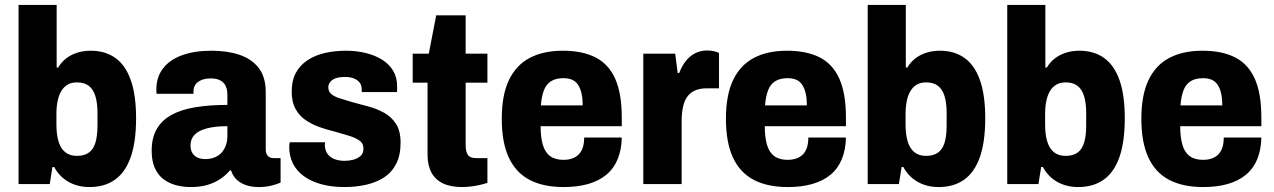

<svg xmlns="http://www.w3.org/2000/svg" viewBox="-20 -744 5151 776"><path d="M342 12Q294 12 257 -9Q220 -30 199 -69H192L181 0H55V-724H209V-471H215Q228 -493 247.5 -508Q267 -523 292 -531Q317 -539 347 -539Q405 -539 446 -510Q487 -481 508.5 -420.5Q530 -360 530 -266Q530 -171 508.5 -109.5Q487 -48 445 -18Q403 12 342 12ZM291 -114Q321 -114 339.5 -127.5Q358 -141 366 -168.5Q374 -196 374 -237V-287Q374 -328 365.5 -355.5Q357 -383 339 -397Q321 -411 291 -411Q269 -411 253.5 -402Q238 -393 228 -376.5Q218 -360 213 -336.5Q208 -313 208 -283V-240Q208 -201 216.5 -172.5Q225 -144 243.5 -129Q262 -114 291 -114Z M751 12Q720 12 691.5 4.5Q663 -3 640.5 -20Q618 -37 605.5 -65.5Q593 -94 593 -135Q593 -187 613.5 -222.5Q634 -258 673 -279.5Q712 -301 769 -310.5Q826 -320 899 -320V-362Q899 -382 892 -396.5Q885 -411 870.5 -419Q856 -427 832 -427Q809 -427 793 -420Q777 -413 769.5 -401.5Q762 -390 762 -374V-365H613Q612 -370 612 -374Q612 -378 612 -383Q612 -432 638.5 -467Q665 -502 715 -520.5Q765 -539 835 -539Q899 -539 948 -522.5Q997 -506 1025.5 -469.5Q1054 -433 1054 -371V-140Q1054 -124 1062 -114.5Q1070 -105 1085 -105H1114V-6Q1101 0 1078 6Q1055 12 1026 12Q995 12 972 3.5Q949 -5 934.5 -20Q920 -35 914 -55H909Q893 -36 871 -21Q849 -6 819.5 3Q790 12 751 12ZM810 -101Q830 -101 846.5 -107.5Q863 -114 874.5 -126Q886 -138 892.5 -155.5Q899 -173 899 -193V-234Q849 -234 815.5 -225Q782 -216 766 -199Q750 -182 750 -156Q750 -138 757.5 -125.5Q765 -113 778.5 -107Q792 -101 810 -101Z M1372 12Q1321 12 1280 1Q1239 -10 1209.5 -31Q1180 -52 1164.5 -82Q1149 -112 1149 -150Q1149 -154 1149.5 -159.5Q1150 -165 1151 -169H1294Q1293 -165 1293 -161.5Q1293 -158 1293 -155Q1294 -135 1304.5 -121Q1315 -107 1333 -100.5Q1351 -94 1373 -94Q1391 -94 1408 -98.5Q1425 -103 1437 -113.5Q1449 -124 1449 -143Q1449 -165 1432 -176.5Q1415 -188 1388 -196Q1361 -204 1330 -213Q1300 -220 1269.5 -231Q1239 -242 1214 -259.5Q1189 -277 1174 -304.5Q1159 -332 1159 -374Q1159 -419 1176 -450Q1193 -481 1223.5 -501Q1254 -521 1293.5 -530Q1333 -539 1378 -539Q1420 -539 1457.5 -530Q1495 -521 1524 -503Q1553 -485 1569 -458Q1585 -431 1585 -395Q1585 -389 1585 -382Q1585 -375 1584 -372H1442V-383Q1442 -400 1433 -411Q1424 -422 1409 -427.5Q1394 -433 1374 -433Q1361 -433 1349 -431Q1337 -429 1327.5 -423.5Q1318 -418 1312.5 -410Q1307 -402 1307 -391Q1307 -374 1319.5 -363.5Q1332 -353 1354 -346.5Q1376 -340 1401 -332Q1433 -323 1467.5 -314Q1502 -305 1532 -288.5Q1562 -272 1580.5 -243.5Q1599 -215 1599 -167Q1599 -117 1581.5 -82.5Q1564 -48 1533 -27.5Q1502 -7 1460.5 2.5Q1419 12 1372 12Z M1847 12Q1801 12 1770 -3Q1739 -18 1723.5 -47Q1708 -76 1708 -118V-410H1648V-527H1713L1743 -682H1862V-527H1950V-410H1862V-157Q1862 -131 1871 -118Q1880 -105 1904 -105H1950V-5Q1935 0 1917 4Q1899 8 1880.5 10Q1862 12 1847 12Z M2258 12Q2176 12 2120.5 -17Q2065 -46 2036.5 -107Q2008 -168 2008 -264Q2008 -360 2037 -420.5Q2066 -481 2121 -510Q2176 -539 2255 -539Q2334 -539 2387 -512Q2440 -485 2466.5 -425.5Q2493 -366 2493 -269V-234H2165Q2165 -189 2174 -158.5Q2183 -128 2203.5 -113Q2224 -98 2257 -98Q2278 -98 2294 -104Q2310 -110 2320.5 -121.5Q2331 -133 2336 -149.5Q2341 -166 2341 -188H2493Q2492 -139 2476.5 -101Q2461 -63 2431 -38Q2401 -13 2357.5 -0.5Q2314 12 2258 12ZM2166 -318H2335Q2335 -347 2330 -368Q2325 -389 2315.5 -402.5Q2306 -416 2291.5 -422Q2277 -428 2257 -428Q2227 -428 2207.5 -416Q2188 -404 2178.5 -379.5Q2169 -355 2166 -318Z M2580 0V-527H2709L2719 -449H2725Q2736 -477 2751.5 -497Q2767 -517 2789 -528.5Q2811 -540 2838 -540Q2853 -540 2865.5 -537Q2878 -534 2886 -530V-387H2836Q2809 -387 2789.5 -378.5Q2770 -370 2758 -353.5Q2746 -337 2740.5 -312Q2735 -287 2735 -254V0Z M3164 12Q3082 12 3026.5 -17Q2971 -46 2942.5 -107Q2914 -168 2914 -264Q2914 -360 2943 -420.5Q2972 -481 3027 -510Q3082 -539 3161 -539Q3240 -539 3293 -512Q3346 -485 3372.5 -425.5Q3399 -366 3399 -269V-234H3071Q3071 -189 3080 -158.5Q3089 -128 3109.5 -113Q3130 -98 3163 -98Q3184 -98 3200 -104Q3216 -110 3226.5 -121.5Q3237 -133 3242 -149.5Q3247 -166 3247 -188H3399Q3398 -139 3382.5 -101Q3367 -63 3337 -38Q3307 -13 3263.5 -0.5Q3220 12 3164 12ZM3072 -318H3241Q3241 -347 3236 -368Q3231 -389 3221.5 -402.5Q3212 -416 3197.5 -422Q3183 -428 3163 -428Q3133 -428 3113.5 -416Q3094 -404 3084.5 -379.5Q3075 -355 3072 -318Z M3774 12Q3726 12 3689 -9Q3652 -30 3631 -69H3624L3613 0H3487V-724H3641V-471H3647Q3660 -493 3679.5 -508Q3699 -523 3724 -531Q3749 -539 3779 -539Q3837 -539 3878 -510Q3919 -481 3940.5 -420.5Q3962 -360 3962 -266Q3962 -171 3940.5 -109.5Q3919 -48 3877 -18Q3835 12 3774 12ZM3723 -114Q3753 -114 3771.5 -127.5Q3790 -141 3798 -168.5Q3806 -196 3806 -237V-287Q3806 -328 3797.5 -355.5Q3789 -383 3771 -397Q3753 -411 3723 -411Q3701 -411 3685.5 -402Q3670 -393 3660 -376.5Q3650 -360 3645 -336.5Q3640 -313 3640 -283V-240Q3640 -201 3648.5 -172.5Q3657 -144 3675.5 -129Q3694 -114 3723 -114Z M4338 12Q4290 12 4253 -9Q4216 -30 4195 -69H4188L4177 0H4051V-724H4205V-471H4211Q4224 -493 4243.5 -508Q4263 -523 4288 -531Q4313 -539 4343 -539Q4401 -539 4442 -510Q4483 -481 4504.5 -420.5Q4526 -360 4526 -266Q4526 -171 4504.5 -109.5Q4483 -48 4441 -18Q4399 12 4338 12ZM4287 -114Q4317 -114 4335.5 -127.5Q4354 -141 4362 -168.5Q4370 -196 4370 -237V-287Q4370 -328 4361.5 -355.5Q4353 -383 4335 -397Q4317 -411 4287 -411Q4265 -411 4249.5 -402Q4234 -393 4224 -376.5Q4214 -360 4209 -336.5Q4204 -313 4204 -283V-240Q4204 -201 4212.5 -172.5Q4221 -144 4239.5 -129Q4258 -114 4287 -114Z M4843 12Q4761 12 4705.5 -17Q4650 -46 4621.5 -107Q4593 -168 4593 -264Q4593 -360 4622 -420.5Q4651 -481 4706 -510Q4761 -539 4840 -539Q4919 -539 4972 -512Q5025 -485 5051.5 -425.5Q5078 -366 5078 -269V-234H4750Q4750 -189 4759 -158.5Q4768 -128 4788.5 -113Q4809 -98 4842 -98Q4863 -98 4879 -104Q4895 -110 4905.5 -121.5Q4916 -133 4921 -149.5Q4926 -166 4926 -188H5078Q5077 -139 5061.5 -101Q5046 -63 5016 -38Q4986 -13 4942.5 -0.5Q4899 12 4843 12ZM4751 -318H4920Q4920 -347 4915 -368Q4910 -389 4900.5 -402.5Q4891 -416 4876.5 -422Q4862 -428 4842 -428Q4812 -428 4792.5 -416Q4773 -404 4763.5 -379.5Q4754 -355 4751 -318Z"/></svg>

Font: Archivo SemiCondensed ExtraBold
Style: Regular
Weight: 800
Width: 4
Designer: Hector Gatti
Foundry: Omnibus-Type
Version: Version 2.001